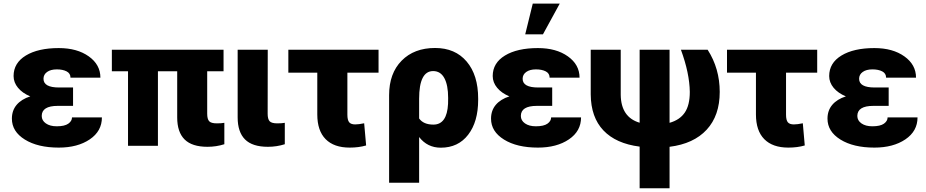

<svg xmlns="http://www.w3.org/2000/svg" viewBox="-20 -802 5092 1056"><path d="M209.5 -164.1Q209.5 -139.2 232.2 -123.3Q254.9 -107.4 292 -107.4Q335.4 -107.4 355.7 -121.8Q376 -136.2 376 -156.2H540.5Q540.5 -80.6 473.6 -35.4Q406.7 9.8 303.2 9.8Q188 9.8 116.7 -34.4Q45.4 -78.6 45.4 -149.4Q45.4 -194.3 71.5 -225.3Q97.7 -256.3 146.5 -272Q103.5 -289.6 79.1 -319.1Q54.7 -348.6 54.7 -383.8Q54.7 -455.6 122.1 -496.6Q189.5 -537.6 303.2 -537.6Q404.3 -537.6 468.3 -491.9Q532.2 -446.3 532.2 -375H367.7Q367.7 -398.4 346.4 -409.4Q325.2 -420.4 292.5 -420.4Q258.8 -420.4 239 -406.2Q219.2 -392.1 219.2 -368.7Q219.2 -320.8 304.7 -320.8H381.8V-219.7H297.9Q209.5 -219.7 209.5 -164.1Z M1209.5 -410.2H1119.6V-176.8Q1119.6 -147 1130.4 -135.3Q1141.1 -123.5 1172.9 -123.5Q1197.3 -123.5 1213.9 -126.5V-8.8Q1169.4 5.4 1121.1 5.4Q1036.1 5.4 995.4 -34.9Q954.6 -75.2 954.6 -156.2V-410.2H848.6V0H684.1V-410.2H595.2V-528.3H1209.5Z M1452.6 -528.3 1452.1 -176.8Q1452.1 -147 1462.9 -135.3Q1473.6 -123.5 1505.4 -123.5Q1529.8 -123.5 1546.4 -126.5V-8.8Q1502 5.4 1453.6 5.4Q1368.2 5.4 1327.6 -35.2Q1287.1 -75.7 1287.1 -156.2V-528.3Z M2062 -402.3H1890.6V-171.4Q1890.6 -141.6 1900.4 -129.6Q1910.2 -117.7 1933.6 -117.7Q1953.1 -117.7 1982.9 -124L1993.7 -2Q1953.6 9.8 1903.3 9.8Q1816.9 9.8 1771 -36.6Q1725.1 -83 1725.1 -172.4V-402.3H1565.9V-528.3H2062Z M2373 -538.1Q2483.4 -538.1 2546.6 -463.6Q2609.9 -389.2 2609.9 -259.8V-252.9Q2609.9 -132.3 2554.9 -61Q2500 10.3 2404.3 10.3Q2330.6 10.3 2285.2 -48.3V203.1H2120.1V-278.3Q2120.1 -398.4 2189 -468.3Q2257.8 -538.1 2373 -538.1ZM2285.2 -150.4Q2309.1 -116.7 2363.8 -116.7Q2438.5 -116.7 2444.3 -231L2444.8 -263.2Q2444.8 -334 2423.8 -372.6Q2402.8 -411.1 2362.3 -411.1Q2285.2 -411.1 2285.2 -258.8Z M2844.7 -164.1Q2844.7 -139.2 2867.4 -123.3Q2890.1 -107.4 2927.2 -107.4Q2970.7 -107.4 2991 -121.8Q3011.2 -136.2 3011.2 -156.2H3175.8Q3175.8 -80.6 3108.9 -35.4Q3042 9.8 2938.5 9.8Q2823.2 9.8 2752 -34.4Q2680.7 -78.6 2680.7 -149.4Q2680.7 -194.3 2706.8 -225.3Q2732.9 -256.3 2781.7 -272Q2738.8 -289.6 2714.4 -319.1Q2689.9 -348.6 2689.9 -383.8Q2689.9 -455.6 2757.3 -496.6Q2824.7 -537.6 2938.5 -537.6Q3039.6 -537.6 3103.5 -491.9Q3167.5 -446.3 3167.5 -375H3002.9Q3002.9 -398.4 2981.7 -409.4Q2960.4 -420.4 2927.7 -420.4Q2894 -420.4 2874.3 -406.2Q2854.5 -392.1 2854.5 -368.7Q2854.5 -320.8 2939.9 -320.8H3017.1V-219.7H2933.1Q2844.7 -219.7 2844.7 -164.1ZM2910.2 -782.2H3058.6L2966.3 -613.3H2868.7Z M3662.6 -528.3V-126.5Q3718.3 -142.1 3746.1 -182.6Q3773.9 -223.1 3773.9 -296.4Q3772.5 -399.4 3725.1 -528.3H3872.1Q3938.5 -424.8 3938.5 -296.4Q3938.5 -166.5 3866.9 -88.9Q3795.4 -11.2 3662.6 5.4V233.4H3498V4.4Q3367.7 -12.2 3298.8 -84.7Q3230 -157.2 3229 -282.7V-528.3H3394V-280.8Q3395.5 -157.2 3498 -127V-528.3Z M4474.6 -402.3H4303.2V-171.4Q4303.2 -141.6 4313 -129.6Q4322.8 -117.7 4346.2 -117.7Q4365.7 -117.7 4395.5 -124L4406.2 -2Q4366.2 9.8 4315.9 9.8Q4229.5 9.8 4183.6 -36.6Q4137.7 -83 4137.7 -172.4V-402.3H3978.5V-528.3H4474.6Z M4695.3 -164.1Q4695.3 -139.2 4718 -123.3Q4740.7 -107.4 4777.8 -107.4Q4821.3 -107.4 4841.6 -121.8Q4861.8 -136.2 4861.8 -156.2H5026.4Q5026.4 -80.6 4959.5 -35.4Q4892.6 9.8 4789.1 9.8Q4673.8 9.8 4602.5 -34.4Q4531.2 -78.6 4531.2 -149.4Q4531.2 -194.3 4557.4 -225.3Q4583.5 -256.3 4632.3 -272Q4589.4 -289.6 4564.9 -319.1Q4540.5 -348.6 4540.5 -383.8Q4540.5 -455.6 4607.9 -496.6Q4675.3 -537.6 4789.1 -537.6Q4890.1 -537.6 4954.1 -491.9Q5018.1 -446.3 5018.1 -375H4853.5Q4853.5 -398.4 4832.3 -409.4Q4811 -420.4 4778.3 -420.4Q4744.6 -420.4 4724.9 -406.2Q4705.1 -392.1 4705.1 -368.7Q4705.1 -320.8 4790.5 -320.8H4867.7V-219.7H4783.7Q4695.3 -219.7 4695.3 -164.1Z"/></svg>

Font: Roboto Black
Style: Regular
Weight: 900
Designer: Google
Version: Version 2.134; 2016